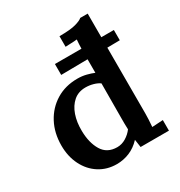

<svg xmlns="http://www.w3.org/2000/svg" viewBox="-180 -880 957 1021"><g transform="rotate(-30 298.5 -369.5)"><path d="M242 16Q182 16 135 -14Q88 -44 61.5 -97Q35 -150 35 -217Q35 -294 67 -354Q99 -414 155.5 -448.5Q212 -483 286 -483Q315 -483 340.5 -476.5Q366 -470 385 -462V-545L222 -543V-610H385Q385 -623 386 -637Q387 -651 388 -665Q371 -663 350.5 -662.5Q330 -662 317 -661V-726Q386 -726 418.5 -735.5Q451 -745 461 -755H507V-610H584V-547L507 -546V-143Q507 -128 506 -105.5Q505 -83 503 -61Q541 -64 570 -65V0H396Q394 -13 392.5 -24.5Q391 -36 389 -48Q358 -15 320.5 0.5Q283 16 242 16ZM289 -61Q317 -61 342.5 -76.5Q368 -92 385 -115Q384 -133 384 -150.5Q384 -168 384 -187L385 -397Q370 -408 347 -414.5Q324 -421 300 -421Q256 -421 226.5 -395.5Q197 -370 182 -327Q167 -284 168 -230Q169 -157 198 -109Q227 -61 289 -61Z"/></g></svg>

Font: Lora SemiBold
Style: Regular
Weight: 600
Designer: Olga Karpushina, Alexei Vanyashin (Cyrillic)
Foundry: Cyreal
Version: Version 3.011; ttfautohint (v1.8.4.7-5d5b)